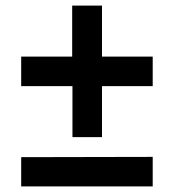

<svg xmlns="http://www.w3.org/2000/svg" viewBox="-20 -705 629 689"><path d="M346 -502V-685H239V-502H56V-396H240V-213H346V-396H528V-502ZM56 -36H528V-142L56 -141Z"/></svg>

Font: United Sans
Style: Bold
Weight: 700
Designer: Pablo Impallari, Rodrigo Fuenzalida (Modified by Dan O. Williams)
Version: Version 1.000;PS 001.000;hotconv 1.0.88;makeotf.lib2.5.64775